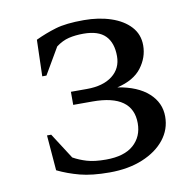

<svg xmlns="http://www.w3.org/2000/svg" viewBox="-69 -642 734 722"><g transform="rotate(-10 298.0 -280.5)"><path d="M296 -571Q353 -571 399.5 -555.5Q446 -540 473 -510.5Q500 -481 500 -439Q500 -393 470.5 -354Q441 -315 377 -300Q453 -288 494 -251Q535 -214 535 -161Q535 -112 504.5 -73.5Q474 -35 419.5 -12.5Q365 10 293 10Q226 10 180.5 -2Q135 -14 96 -33L85 -168H101L164 -70Q187 -57 215.5 -48.5Q244 -40 288 -40Q358 -40 393.5 -71.5Q429 -103 429 -154Q429 -264 276 -264H202V-314H263Q325 -314 360.5 -341.5Q396 -369 396 -416Q396 -467 369.5 -494Q343 -521 286 -521Q255 -521 230 -515Q205 -509 181 -491L122 -390H106L110 -529Q148 -547 188 -559Q228 -571 296 -571Z"/></g></svg>

Font: Spectral SC Medium
Style: Regular
Weight: 500
Designer: Jean-Baptiste Levee
Foundry: Production Type
Version: Version 2.001